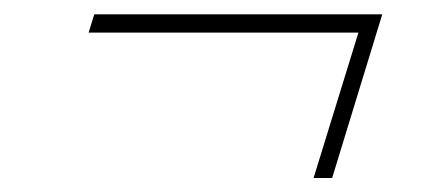

<svg xmlns="http://www.w3.org/2000/svg" viewBox="-20 -388 615 274"><path d="M114.5 -367.5H525.5L454 -134H427.5L491.5 -341.5H106.5Z"/></svg>

Font: Newsreader 72pt Light
Style: Italic
Weight: 300
Italic angle: -17°
Designer: Hugues Gentile
Foundry: Production Type
Version: Version 1.003; ttfautohint (v1.8.3)